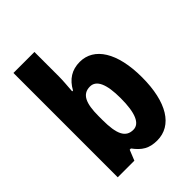

<svg xmlns="http://www.w3.org/2000/svg" viewBox="-220 -870 989 989"><g transform="rotate(-45 274.5 -375.0)"><path d="M211 -581V-760H58V0H179L202 -57H211C245 -11 278 10 336 10C445 10 511 -95 511 -276C511 -456 444 -559 340 -559C282 -559 240 -532 211 -479H205C208 -519 211 -554 211 -581ZM287 -432C334 -432 357 -380 357 -278C357 -169 333 -116 288 -116C232 -116 211 -162 211 -265V-293C211 -385 231 -432 287 -432Z"/></g></svg>

Font: Noto Sans Lao Looped Condensed ExtraBold
Style: Regular
Weight: 800
Width: 3
Designer: Mark Frömberg, Ben Mitchell
Foundry: The Fontpad Ltd
Version: Version 1.002